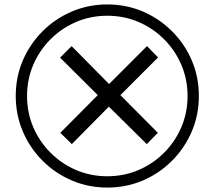

<svg xmlns="http://www.w3.org/2000/svg" viewBox="-20 -782 968 866"><path d="M304 -132 252 -183 421 -353 251 -522 303 -574 472 -403 643 -574 693 -523 523 -353 692 -183 642 -132 471 -301ZM464 64Q379 64 304 32Q229 0 172 -57Q115 -114 83 -189Q51 -264 51 -349Q51 -435 83 -509.5Q115 -584 172 -641Q229 -698 304 -730Q379 -762 464 -762Q550 -762 624.5 -730Q699 -698 756 -641Q813 -584 845 -509.5Q877 -435 877 -349Q877 -264 845 -189Q813 -114 756 -57Q699 0 624.5 32Q550 64 464 64ZM464 13Q539 13 604.5 -15Q670 -43 720 -93Q770 -143 798 -208.5Q826 -274 826 -349Q826 -424 798 -489.5Q770 -555 720 -605Q670 -655 604.5 -683Q539 -711 464 -711Q389 -711 323.5 -683Q258 -655 208 -605Q158 -555 130 -489.5Q102 -424 102 -349Q102 -274 130 -208.5Q158 -143 208 -93Q258 -43 323.5 -15Q389 13 464 13Z"/></svg>

Font: hexmalayalam15
Style: Book
Weight: 400
Designer: Jelle Bosma - Monotype Design Team
Foundry: Monotype Imaging Inc.
Version: Version 2.003